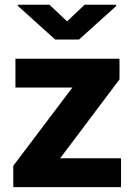

<svg xmlns="http://www.w3.org/2000/svg" viewBox="-20 -770 552 790"><path d="M227.5 -118.7 471.7 -443.4V-528.3H43.5V-409.7H277.8L34.7 -87.9V0H478V-118.7ZM53.2 -750.5V-746.1L207 -607.4H305.2L458 -745.1V-750.5H328.1L255.9 -682.1L183.6 -750.5Z"/></svg>

Font: Vazirmatn ExtraBold
Style: Regular
Weight: 800
Designer: Saber Rastikerdar
Foundry: Saber Rastikerdar
Version: Version 33.003